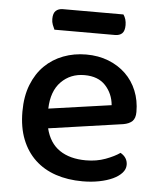

<svg xmlns="http://www.w3.org/2000/svg" viewBox="-50 -694 626 752"><g transform="rotate(5 263.5 -318.5)"><path d="M150 -181Q164 -124 204.5 -96.5Q245 -69 308 -69Q350 -69 385 -82Q420 -95 441 -110Q469 -94 469 -65Q469 -48 456 -33.5Q443 -19 420.5 -8.5Q398 2 367.5 8Q337 14 302 14Q244 14 196.5 -2Q149 -18 115 -50Q81 -82 62.5 -129Q44 -176 44 -238Q44 -298 62 -343.5Q80 -389 111 -419.5Q142 -450 184 -466Q226 -482 274 -482Q322 -482 361.5 -466.5Q401 -451 429.5 -423.5Q458 -396 473.5 -358Q489 -320 489 -275Q489 -250 477 -238.5Q465 -227 442 -223ZM274 -401Q219 -401 182.5 -364Q146 -327 144 -258L390 -293Q386 -338 357 -369.5Q328 -401 274 -401ZM141 -568Q137 -576 133 -586.5Q129 -597 129 -609Q129 -632 139.5 -641.5Q150 -651 167 -651H405Q417 -634 417 -610Q417 -587 407 -577.5Q397 -568 379 -568Z"/></g></svg>

Font: Baloo Paaji 2 Medium
Style: Regular
Weight: 500
Designer: Shuchita Grover, Noopur Datye and Ek Type
Foundry: Ek Type
Version: Version 1.640;hotconv 1.0.111;makeotfexe 2.5.65597; ttfautoh